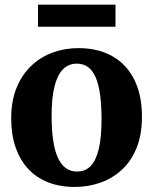

<svg xmlns="http://www.w3.org/2000/svg" viewBox="-20 -766 636 798"><path d="M26.5 -273Q26.5 -347 49.2 -402Q72 -457 111 -493.5Q150 -530 200 -548Q250 -566 305.5 -566Q388.5 -566 447.8 -532Q507 -498 538.5 -434.2Q570 -370.5 570 -281.5Q570 -206 547.5 -150.8Q525 -95.5 485.8 -59.8Q446.5 -24 396.5 -6.5Q346.5 11 291 11Q229 11 180 -8.2Q131 -27.5 97 -64.2Q63 -101 44.8 -153.8Q26.5 -206.5 26.5 -273ZM300.5 -53Q334.5 -53 356.8 -76Q379 -99 390.5 -147Q402 -195 402 -270Q402 -325.5 396.5 -368.5Q391 -411.5 379 -441.2Q367 -471 347.2 -486.2Q327.5 -501.5 299 -501.5Q265.5 -501.5 242.2 -478.5Q219 -455.5 206.8 -407.8Q194.5 -360 194.5 -285Q194.5 -229 200.5 -186Q206.5 -143 219.2 -113.5Q232 -84 252 -68.5Q272 -53 300.5 -53ZM460 -746.5V-655H138V-746.5Z"/></svg>

Font: Merriweather 28pt ExtraBold
Style: Regular
Weight: 800
Version: Version 2.100